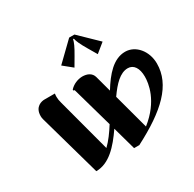

<svg xmlns="http://www.w3.org/2000/svg" viewBox="-132 -717 874 863"><g transform="rotate(-30 305.5 -285.5)"><path d="M338.9 -561.5H342.8C345.7 -546.9 354.2 -527.3 375 -492.2L401.4 -447.3L448.2 -485.4L354.5 -576.2H327.1L233.4 -485.4L280.3 -447.3L306.6 -492.2C327.4 -527.3 335.9 -546.9 338.9 -561.5ZM132.6 4.9C200.2 4.9 252 -52.7 298.1 -119.9L331.5 0H358.6C520.8 -83.5 610.6 -167.5 610.6 -278.3C610.6 -343 566.9 -395.5 512.7 -395.5C451.2 -395.5 405.5 -341.3 366.7 -278.1L344.2 -361.3C337.9 -384.8 316.4 -395.3 289.6 -395.3C265.9 -394.5 241.7 -384.8 224.4 -366L223.6 -361.1C226.8 -361.1 230.2 -359.9 231 -357.2L290 -148.2C269.5 -115.5 247.6 -85.4 223.9 -62.7L149.7 -340.8C146.2 -353.3 144.5 -363.3 144.5 -374C144.5 -379.2 144.8 -384.5 145.8 -390.6H91.1C78.1 -390.6 39.6 -383.8 39.6 -334.5C39.6 -328.9 40.3 -323.7 41.7 -318.1ZM426.3 -57.4 377 -240C411.4 -288.8 445.8 -325.4 485.8 -325.4C516.4 -325.4 534.2 -298.1 534.2 -254.4C534.2 -220.2 523.7 -134.3 426.3 -57.4Z"/></g></svg>

Font: RisaltypS01
Style: Medium
Weight: 500
Italic angle: -9°
Designer: gluk
Foundry: gluk
Version: Version 0.24